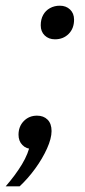

<svg xmlns="http://www.w3.org/2000/svg" viewBox="-49 -512 298 674"><path d="M20 142H-29Q5 103 28 65Q51 27 58 -10L65 11Q43 11 29.5 -3Q16 -17 16 -39Q16 -68 34.5 -87Q53 -106 81 -106Q104 -106 118 -92Q132 -78 132 -52Q132 -26 116 9.5Q100 45 74.5 80Q49 115 20 142ZM94 -423Q94 -444 102.5 -459.5Q111 -475 126.5 -483.5Q142 -492 161 -492Q183 -492 197 -478.5Q211 -465 211 -443Q211 -412 192 -393Q173 -374 144 -374Q122 -374 108 -387.5Q94 -401 94 -423Z"/></svg>

Font: Wix Madefor Text
Style: Italic
Weight: 400
Italic angle: -12°
Designer: Dalton Maag Ltd
Foundry: Dalton Maag Ltd
Version: Version 3.100